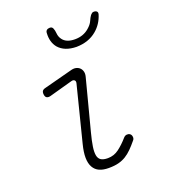

<svg xmlns="http://www.w3.org/2000/svg" viewBox="-143 -889 887 1004"><g transform="rotate(-20 300.0 -387.5)"><path d="M131 -448Q119 -445 111 -449Q103 -453 101 -466Q99 -479 103.5 -486.5Q108 -494 121 -497L277 -538Q294 -543 307 -540Q320 -537 328.5 -528.5Q337 -520 340 -507.5Q343 -495 339 -480L265 -196Q254 -154 249.5 -124Q245 -94 248.5 -75.5Q252 -57 265 -48.5Q278 -40 303 -40Q337 -40 364.5 -60.5Q392 -81 419 -112Q427 -121 437 -122Q447 -123 454 -118Q462 -113 463.5 -101Q465 -89 457 -81Q439 -59 422 -42Q405 -25 386.5 -13.5Q368 -2 345 4Q322 10 290 10Q259 10 238 0.5Q217 -9 205.5 -29.5Q194 -50 193.5 -81Q193 -112 204 -155L282 -464Q285 -476 278.5 -481.5Q272 -487 261 -484ZM226 -763Q226 -774 232.5 -779.5Q239 -785 250 -785Q257 -785 261 -782Q265 -779 267 -774Q272 -763 273.5 -744.5Q275 -726 286 -711Q306 -683 354 -683Q401 -683 433 -711Q453 -728 460.5 -745.5Q468 -763 476 -774Q481 -779 484.5 -782Q488 -785 495 -785Q506 -785 511.5 -779.5Q517 -774 514 -763Q499 -714 461 -682Q416 -644 348 -643Q282 -644 249 -682Q223 -714 226 -763Z"/></g></svg>

Font: Maple Mono NL Thin
Style: Italic
Weight: 250
Italic angle: -10°
Monospace: yes
Designer: subframe7536
Version: Version 7.000